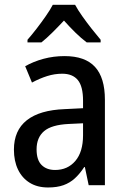

<svg xmlns="http://www.w3.org/2000/svg" viewBox="-20 -786 536 815"><path d="M253.9 -547.9Q341.3 -547.9 383.3 -502Q425.3 -456.1 425.3 -362.8V0H356.4L340.3 -76.7H337.4Q318.8 -48.3 297.9 -29.1Q276.9 -9.8 249.5 0Q222.2 9.8 184.1 9.8Q138.2 9.8 106 -10.3Q73.7 -30.3 56.4 -66.4Q39.1 -102.5 39.1 -150.9Q39.1 -232.4 93.8 -275.6Q148.4 -318.8 254.9 -322.8L332.5 -326.7V-358.4Q332.5 -419.4 310.3 -446.3Q288.1 -473.1 244.1 -473.1Q211.9 -473.1 180.2 -463.1Q148.4 -453.1 115.7 -435.5L86.9 -504.9Q122.1 -524.9 164.8 -536.4Q207.5 -547.9 253.9 -547.9ZM332.5 -262.7 271.5 -259.8Q198.7 -256.3 167 -229.2Q135.3 -202.1 135.3 -151.9Q135.3 -106.9 156.5 -85.7Q177.7 -64.5 213.9 -64.5Q267.1 -64.5 299.8 -102.8Q332.5 -141.1 332.5 -211.9ZM298.8 -765.6Q310.5 -743.7 329.6 -716.8Q348.6 -689.9 369.4 -663.6Q390.1 -637.2 407.2 -617.2V-606H348.1Q324.7 -623.5 300 -647.7Q275.4 -671.9 251.5 -698.7Q227.1 -672.4 202.1 -647.7Q177.2 -623 155.8 -606H96.7V-617.2Q114.7 -637.7 135.3 -664.3Q155.8 -690.9 174.3 -717.5Q192.9 -744.1 204.1 -765.6Z"/></svg>

Font: Open Sans SemiCondensed Medium
Style: Regular
Weight: 500
Width: 4
Designer: Monotype Design Team
Foundry: Monotype Imaging Inc.
Version: Version 3.000